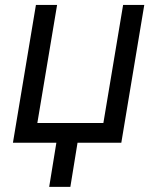

<svg xmlns="http://www.w3.org/2000/svg" viewBox="-20 -565 622 760"><path d="M31.2 0 122.2 -545.5H206L127.8 -78.1H389.2L467.3 -545.5H551.1L460.2 0H286.9L258.5 174.7H174.7L203.1 0Z"/></svg>

Font: Inter P
Style: Italic
Weight: 400
Italic angle: -9.40001°
Designer: Rasmus Andersson
Foundry: rsms
Version: Version 3.018;git-588b23468